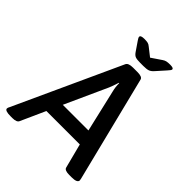

<svg xmlns="http://www.w3.org/2000/svg" viewBox="-260 -991 1117 1117"><g transform="rotate(45 298.0 -432.5)"><path d="M-17 -15Q-17 -22 -11 -32L288 -684Q296 -702 334 -702H370Q410 -702 414 -684L577 -31L579 -19Q579 2 532 2H513Q474 2 470 -16L431 -167H156L88 -16Q81 2 45 2H30Q-17 2 -17 -15ZM409 -260 348 -522Q341 -549 341 -581H338Q325 -540 317 -522L198 -260ZM281 -776 242 -833Q232 -847 232 -854Q232 -867 263 -867Q281 -867 291.5 -864.5Q302 -862 312 -853L363 -813L425 -855Q435 -862 445.5 -864.5Q456 -867 475 -867Q503 -867 503 -856Q503 -852 499 -846.5Q495 -841 487 -832L437 -776Q424 -761 410.5 -756Q397 -751 370 -751H344Q317 -751 304.5 -755.5Q292 -760 281 -776Z"/></g></svg>

Font: Asap-MediumItalic
Style: Italic
Weight: 500
Italic angle: -6°
Designer: Pablo Cosgaya
Foundry: Omnibus-Type
Version: Version 2.000; ttfautohint (v1.8)